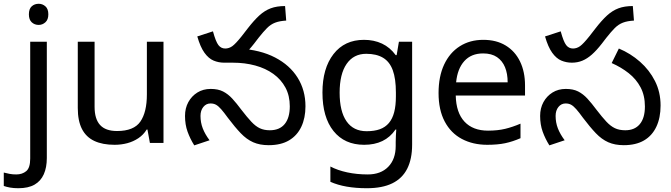

<svg xmlns="http://www.w3.org/2000/svg" viewBox="-75 -757 3554 1017"><path d="M22 240Q-3 240 -22 236.5Q-41 233 -55 228V157Q-40 161 -24 164Q-8 167 11 167Q43 167 64 149.5Q85 132 85 83V-536H173V80Q173 130 157 166Q141 202 108 221Q75 240 22 240ZM78 -681Q78 -710 93 -723.5Q108 -737 130 -737Q150 -737 165.5 -723.5Q181 -710 181 -681Q181 -653 165.5 -639Q150 -625 130 -625Q108 -625 93 -639Q78 -653 78 -681Z M791 -536V0H719L706 -71H702Q685 -43 658 -25Q631 -7 599 1.5Q567 10 532 10Q468 10 424.5 -10.5Q381 -31 359 -74Q337 -117 337 -185V-536H426V-191Q426 -127 455 -95Q484 -63 545 -63Q634 -63 668.5 -113Q703 -163 703 -257V-536Z M1348 12Q1301 12 1266 -3.5Q1231 -19 1200 -51.5Q1169 -84 1132 -133Q1111 -162 1096.5 -178.5Q1082 -195 1069.5 -202Q1057 -209 1040 -209Q1017 -209 1002 -190.5Q987 -172 987 -143Q987 -108 999 -77Q1011 -46 1035 -14L954 13Q932 -22 918.5 -59.5Q905 -97 905 -143Q905 -184 922.5 -216Q940 -248 970.5 -267Q1001 -286 1041 -286Q1080 -286 1106.5 -272.5Q1133 -259 1155.5 -234.5Q1178 -210 1204 -175Q1234 -136 1256.5 -112Q1279 -88 1301.5 -77.5Q1324 -67 1354 -67Q1406 -67 1433 -100Q1460 -133 1460 -194Q1460 -250 1437 -293Q1414 -336 1373 -365.5Q1332 -395 1277 -410Q1222 -425 1158 -425H1114L1192 -500Q1304 -493 1382 -452.5Q1460 -412 1501.5 -345.5Q1543 -279 1543 -194Q1543 -132 1521 -85.5Q1499 -39 1456 -13.5Q1413 12 1348 12ZM1112 -425Q1083 -425 1056.5 -436Q1030 -447 1008 -477.5Q986 -508 970 -564L1053 -591Q1068 -536 1082 -518Q1096 -500 1118 -500Q1138 -500 1155.5 -512.5Q1173 -525 1205 -565L1236 -605Q1270 -649 1298.5 -675Q1327 -701 1359 -713Q1391 -725 1435 -725L1441 -648Q1406 -646 1382.5 -637Q1359 -628 1339.5 -608.5Q1320 -589 1294 -556L1271 -526Q1243 -490 1218 -468Q1193 -446 1167.5 -435.5Q1142 -425 1112 -425Z M1853 -546Q1906 -546 1948.5 -526Q1991 -506 2021 -465H2026L2038 -536H2108V9Q2108 85 2082 136.5Q2056 188 2003 214Q1950 240 1868 240Q1810 240 1761.5 231.5Q1713 223 1675 206V125Q1713 145 1764 156Q1815 167 1873 167Q1942 167 1981.5 126.5Q2021 86 2021 16V-5Q2021 -17 2022 -39.5Q2023 -62 2024 -71H2020Q1992 -30 1950.5 -10Q1909 10 1854 10Q1750 10 1691.5 -63Q1633 -136 1633 -267Q1633 -395 1691.5 -470.5Q1750 -546 1853 -546ZM1865 -472Q1798 -472 1761 -418.5Q1724 -365 1724 -266Q1724 -167 1760.5 -114.5Q1797 -62 1867 -62Q1908 -62 1937 -72.5Q1966 -83 1985 -105.5Q2004 -128 2013 -163Q2022 -198 2022 -246V-267Q2022 -340 2005.5 -385Q1989 -430 1954 -451Q1919 -472 1865 -472Z M2485 -546Q2554 -546 2603.5 -516Q2653 -486 2679.5 -431.5Q2706 -377 2706 -304V-251H2339Q2341 -160 2385.5 -112.5Q2430 -65 2510 -65Q2561 -65 2600.5 -74.5Q2640 -84 2682 -102V-25Q2641 -7 2601 1.5Q2561 10 2506 10Q2430 10 2371.5 -21Q2313 -52 2280.5 -113.5Q2248 -175 2248 -264Q2248 -352 2277.5 -415Q2307 -478 2360.5 -512Q2414 -546 2485 -546ZM2484 -474Q2421 -474 2384.5 -433.5Q2348 -393 2341 -321H2614Q2614 -367 2600 -401Q2586 -435 2557.5 -454.5Q2529 -474 2484 -474Z M2954 -425Q2925 -425 2898.5 -436Q2872 -447 2850 -477.5Q2828 -508 2812 -564L2895 -591Q2910 -536 2924 -518Q2938 -500 2960 -500Q2980 -500 2997.5 -512.5Q3015 -525 3047 -565L3078 -605Q3112 -649 3140.5 -675Q3169 -701 3201 -713Q3233 -725 3277 -725L3283 -648Q3248 -646 3224.5 -637Q3201 -628 3181.5 -608.5Q3162 -589 3136 -556L3113 -526Q3085 -490 3060 -468Q3035 -446 3009.5 -435.5Q2984 -425 2954 -425ZM3229 12Q3182 12 3147 -3.5Q3112 -19 3081 -51.5Q3050 -84 3013 -133Q2992 -162 2977.5 -178.5Q2963 -195 2950.5 -202Q2938 -209 2921 -209Q2898 -209 2883 -190.5Q2868 -172 2868 -143Q2868 -108 2880 -77Q2892 -46 2916 -14L2835 13Q2813 -22 2799.5 -59.5Q2786 -97 2786 -143Q2786 -184 2803.5 -216Q2821 -248 2851.5 -267Q2882 -286 2922 -286Q2961 -286 2987.5 -272.5Q3014 -259 3036.5 -234.5Q3059 -210 3085 -175Q3115 -136 3137 -112.5Q3159 -89 3182 -78Q3205 -67 3237 -67Q3287 -67 3314 -99.5Q3341 -132 3341 -193Q3341 -251 3318 -294.5Q3295 -338 3255 -369.5Q3215 -401 3165 -423L3203 -500Q3265 -474 3315 -430Q3365 -386 3394.5 -327.5Q3424 -269 3424 -198Q3424 -133 3401.5 -85.5Q3379 -38 3336 -13Q3293 12 3229 12Z"/></svg>

Font: telugu25
Style: Book
Weight: 400
Designer: Jelle Bosma - Monotype Design Team
Foundry: Monotype Imaging Inc.
Version: Version 2.003